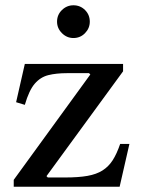

<svg xmlns="http://www.w3.org/2000/svg" viewBox="-20 -707 542 727"><path d="M435 -162H470L433 0H32V-26L322 -425L317 -430H234Q193 -430 163 -422.5Q133 -415 111.5 -390Q90 -365 74 -310L41 -320L74 -465H446V-437L156 -40L161 -35H227Q277 -35 311 -41Q345 -47 368 -61.5Q391 -76 406.5 -100Q422 -124 435 -162ZM258 -563Q233 -563 214.5 -581.5Q196 -600 196 -625Q196 -651 214.5 -669Q233 -687 258 -687Q284 -687 302 -669Q320 -651 320 -625Q320 -600 302 -581.5Q284 -563 258 -563Z"/></svg>

Font: Brygada 1918 Medium
Style: Regular
Weight: 500
Designer: Mateusz Machalski | Borys Kosmynka | Przemek Hoffer
Foundry: NIEPODLEGLA 2018
Version: Version 3.006